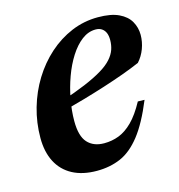

<svg xmlns="http://www.w3.org/2000/svg" viewBox="-80 -541 583 624"><g transform="rotate(-15 212.0 -229.0)"><path d="M285.5 -433Q261 -433 239.2 -416.5Q217.5 -400 199.5 -371.8Q181.5 -343.5 168.8 -308.5Q156 -273.5 149 -235.8Q142 -198 142 -163Q142 -112.5 162 -90.5Q182 -68.5 218 -68.5Q244 -68.5 267.5 -77.5Q291 -86.5 313.5 -108.8Q336 -131 358 -171.5L380.5 -171Q351 -99 319.5 -59Q288 -19 252 -3.5Q216 12 172 12Q124 12 90.2 -6Q56.5 -24 39 -57.8Q21.5 -91.5 21.5 -138.5Q21.5 -190 35.5 -238.8Q49.5 -287.5 75.2 -329.2Q101 -371 136.2 -402.5Q171.5 -434 213.8 -451.8Q256 -469.5 303 -469.5Q347 -469.5 373.2 -457Q399.5 -444.5 411.2 -423.8Q423 -403 423 -378.5Q423 -355 414.5 -332.2Q406 -309.5 390.5 -292.5Q364 -281 331.5 -269.2Q299 -257.5 263 -246Q227 -234.5 189.8 -223.8Q152.5 -213 116.5 -203.5L118.5 -236Q168.5 -252.5 204 -267.5Q239.5 -282.5 263 -296.8Q286.5 -311 299.5 -325.8Q312.5 -340.5 317.8 -355.8Q323 -371 323 -388Q323 -402.5 318.8 -412.2Q314.5 -422 306.2 -427.5Q298 -433 285.5 -433Z"/></g></svg>

Font: Newsreader 36pt SemiBold
Style: Italic
Weight: 600
Italic angle: -17°
Designer: Hugues Gentile
Foundry: Production Type
Version: Version 1.003